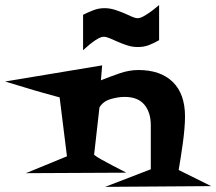

<svg xmlns="http://www.w3.org/2000/svg" viewBox="-120 -808 863 767"><path d="M723.6 -64.5 299.8 -61.5 482.4 -131.8V-307.6Q482.4 -359.4 456.5 -390.1Q430.7 -420.9 377.9 -420.9Q351.6 -420.9 321.8 -412.1Q292 -403.3 277.3 -378.9L255.9 -189.5Q265.6 -181.6 286.6 -169.9Q307.6 -158.2 330.1 -146.5Q355.5 -132.8 384.8 -118.2L-16.6 -116.2L147.5 -183.6L118.2 -418.9Q89.8 -426.8 52.7 -437Q15.6 -447.3 -18.6 -458Q-57.6 -469.7 -99.6 -482.4L288.1 -546.9L283.2 -487.3Q317.4 -501 356.4 -514.6Q395.5 -528.3 432.6 -528.3Q521.5 -528.3 570.3 -480.5Q619.1 -432.6 619.1 -342.8Q619.1 -320.3 616.7 -292.5Q614.3 -264.6 610.4 -236.3Q606.4 -208 602.1 -180.2Q597.7 -152.3 593.8 -128.9ZM515.6 -647.5Q495.1 -635.7 475.1 -627.9Q455.1 -620.1 430.7 -620.1Q409.2 -620.1 389.2 -626.5Q369.1 -632.8 351.6 -640.6Q334 -648.4 319.3 -654.8Q304.7 -661.1 293.9 -661.1Q285.2 -661.1 273.4 -654.8Q261.7 -648.4 250 -639.6Q238.3 -630.9 228 -621.6Q217.8 -612.3 211.9 -607.4V-749Q231.4 -758.8 252.9 -767.1Q274.4 -775.4 296.9 -775.4Q318.4 -775.4 338.4 -769Q358.4 -762.7 375.5 -755.4Q392.6 -748 406.2 -741.7Q419.9 -735.4 429.7 -735.4Q439.5 -735.4 451.2 -741.7Q462.9 -748 475.1 -756.3Q487.3 -764.6 498 -773.4Q508.8 -782.2 515.6 -788.1Z"/></svg>

Font: Fontdiner Swanky
Style: Regular
Weight: 400
Designer: Font Diner, Inc
Foundry: Font Diner, Inc
Version: Version 1.001